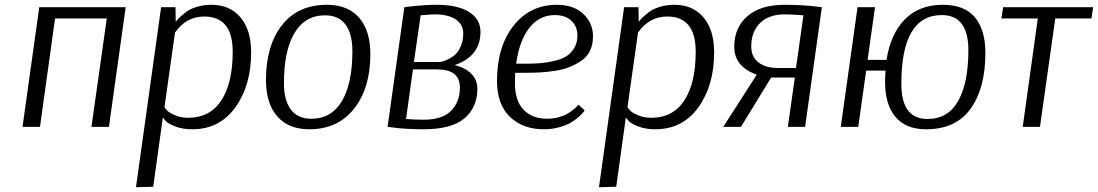

<svg xmlns="http://www.w3.org/2000/svg" viewBox="-20 -530 4586 802"><path d="M505 -500 435 0H362L426 -453H210L147 0H74L144 -500Z M548 252 653 -500H713L714 -439Q719 -446 727.5 -454.5Q736 -463 754 -477.5Q772 -492 801 -501Q830 -510 863 -510Q940 -510 984.5 -457.5Q1029 -405 1029 -311Q1029 -173 963 -81.5Q897 10 783 10Q742 10 711.5 -2Q681 -14 671 -26L661 -38H660L620 250ZM833 -461Q758 -461 711 -394L667 -82Q672 -75 679.5 -67Q687 -59 711.5 -48.5Q736 -38 766 -38Q857 -38 904.5 -110.5Q952 -183 952 -314Q952 -461 833 -461Z M1527 -304Q1527 -162 1459 -76Q1391 10 1272 10Q1185 10 1138 -44Q1091 -98 1091 -196Q1091 -339 1157.5 -424.5Q1224 -510 1346 -510Q1433 -510 1480 -456Q1527 -402 1527 -304ZM1338 -466Q1254 -466 1210 -392Q1166 -318 1166 -182Q1166 -112 1194.5 -73Q1223 -34 1281 -34Q1364 -34 1408 -107.5Q1452 -181 1452 -317Q1452 -388 1423.5 -427Q1395 -466 1338 -466Z M1748 10Q1708 10 1671 7.5Q1634 5 1617 2L1599 0L1669 -500Q1747 -510 1803 -510Q1892 -510 1939.5 -480Q1987 -450 1987 -397Q1987 -295 1879 -258Q1920 -249 1947 -223.5Q1974 -198 1974 -159Q1974 -82 1920.5 -36Q1867 10 1748 10ZM1807 -240H1705L1676 -33Q1711 -30 1750 -30Q1828 -30 1864.5 -67.5Q1901 -105 1901 -164Q1901 -240 1807 -240ZM1709 -271H1816Q1820 -271 1826.5 -272.5Q1833 -274 1850.5 -282Q1868 -290 1881 -301.5Q1894 -313 1904.5 -336.5Q1915 -360 1915 -390Q1915 -428 1883.5 -449Q1852 -470 1796 -470Q1777 -470 1737 -466Z M2396 -93 2422 -69Q2420 -66 2416 -60.5Q2412 -55 2397 -41.5Q2382 -28 2364 -17.5Q2346 -7 2316 1.5Q2286 10 2252 10Q2164 10 2110 -42Q2056 -94 2056 -192Q2056 -335 2125 -422.5Q2194 -510 2306 -510Q2376 -510 2416.5 -472Q2457 -434 2457 -378Q2457 -344 2444.5 -318Q2432 -292 2408 -276Q2384 -260 2358 -249.5Q2332 -239 2297.5 -234Q2263 -229 2236.5 -227.5Q2210 -226 2177 -226H2132Q2131 -212 2131 -183Q2131 -108 2167.5 -71Q2204 -34 2265 -34Q2290 -34 2312.5 -40Q2335 -46 2349.5 -54.5Q2364 -63 2375 -72Q2386 -81 2391 -87ZM2297 -467Q2233 -467 2191 -413.5Q2149 -360 2136 -264H2179Q2211 -264 2236.5 -266Q2262 -268 2293 -275Q2324 -282 2344 -294Q2364 -306 2378 -328.5Q2392 -351 2392 -382Q2392 -419 2367 -443Q2342 -467 2297 -467Z M2482 252 2587 -500H2647L2648 -439Q2653 -446 2661.5 -454.5Q2670 -463 2688 -477.5Q2706 -492 2735 -501Q2764 -510 2797 -510Q2874 -510 2918.5 -457.5Q2963 -405 2963 -311Q2963 -173 2897 -81.5Q2831 10 2717 10Q2676 10 2645.5 -2Q2615 -14 2605 -26L2595 -38H2594L2554 250ZM2767 -461Q2692 -461 2645 -394L2601 -82Q2606 -75 2613.5 -67Q2621 -59 2645.5 -48.5Q2670 -38 2700 -38Q2791 -38 2838.5 -110.5Q2886 -183 2886 -314Q2886 -461 2767 -461Z M3413 -500 3343 0H3271L3300 -206H3201L3075 0H3001L3141 -218Q3047 -252 3047 -334Q3047 -415 3102 -462.5Q3157 -510 3257 -510Q3297 -510 3336 -507.5Q3375 -505 3394 -502ZM3118 -336Q3118 -292 3148.5 -269Q3179 -246 3229 -246H3305L3336 -466Q3288 -470 3258 -470Q3191 -470 3154.5 -433.5Q3118 -397 3118 -336Z M3919 -510Q4008 -510 4052 -458Q4096 -406 4096 -309Q4096 -162 4034.5 -76Q3973 10 3848 10Q3764 10 3720.5 -41.5Q3677 -93 3677 -189Q3677 -205 3679 -235H3598L3565 0H3492L3562 -500H3635L3604 -280H3683Q3700 -388 3759.5 -449Q3819 -510 3919 -510ZM3914 -467Q3745 -467 3745 -180Q3745 -33 3854 -33Q3940 -33 3982.5 -108.5Q4025 -184 4025 -320Q4025 -467 3914 -467Z M4539 -453H4388L4324 0H4252L4315 -453H4163L4170 -500H4546Z"/></svg>

Font: ArsenalItalic
Style: Italic
Weight: 400
Italic angle: -9°
Designer: Andrij Shevchenko
Foundry: Stairsfor.com
Version: Version 1.000